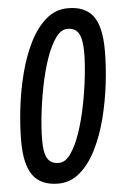

<svg xmlns="http://www.w3.org/2000/svg" viewBox="-52 -748 503 795"><g transform="rotate(-5 199.0 -350.0)"><path d="M158 10Q87 10 53.5 -35Q20 -80 20 -178Q20 -242 28.5 -315Q37 -388 55 -458Q73 -528 101.5 -585Q130 -642 169.5 -676Q209 -710 261 -710Q332 -710 365 -666Q398 -622 398 -523Q398 -459 389.5 -386Q381 -313 363 -242.5Q345 -172 316.5 -115Q288 -58 248.5 -24Q209 10 158 10ZM168 -75Q195 -75 217.5 -107Q240 -139 257.5 -190.5Q275 -242 287 -302Q299 -362 305.5 -420Q312 -478 312 -522Q312 -575 298.5 -600Q285 -625 251 -625Q224 -625 201.5 -593Q179 -561 161.5 -510Q144 -459 132 -398.5Q120 -338 113.5 -280Q107 -222 107 -178Q106 -125 120 -100Q134 -75 168 -75Z"/></g></svg>

Font: Georama Condensed Medium
Style: Italic
Weight: 500
Width: 3
Italic angle: -9°
Designer: Jean-Baptiste Levee
Foundry: Production Type
Version: Version 1.000